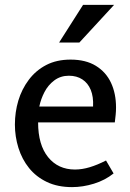

<svg xmlns="http://www.w3.org/2000/svg" viewBox="-20 -753 534 786"><path d="M269 -509Q331 -509 372.5 -483.5Q414 -458 434.5 -414Q455 -370 455 -313Q455 -298 453.5 -283Q452 -268 450 -252H136Q136 -160 177 -109.5Q218 -59 287 -59Q316 -59 347.5 -68.5Q379 -78 414 -96L445 -43Q410 -15 364.5 -1Q319 13 275 13Q216 13 172 -8Q128 -29 99 -65Q70 -101 55.5 -147.5Q41 -194 41 -243Q41 -294 55 -341Q69 -388 98 -426.5Q127 -465 169.5 -487Q212 -509 269 -509ZM262 -443Q228 -443 202.5 -424Q177 -405 162 -376Q147 -347 141 -317H361Q363 -357 351.5 -385Q340 -413 317 -428Q294 -443 262 -443ZM320 -733H447L305 -579H222Z"/></svg>

Font: Rosario Medium
Style: Regular
Weight: 500
Version: Version 1.201